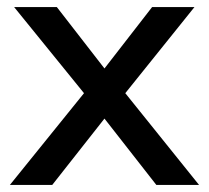

<svg xmlns="http://www.w3.org/2000/svg" viewBox="-20 -524 593 544"><path d="M8 0 218 -260 20 -504H141L276 -330L411 -504H531L335 -260L544 0H423L276 -188L128 0Z"/></svg>

Font: Mulish SemiBold
Style: Regular
Weight: 600
Designer: Vernon Adams
Foundry: Vernon Adams
Version: Version 3.603; ttfautohint (v1.8.3)